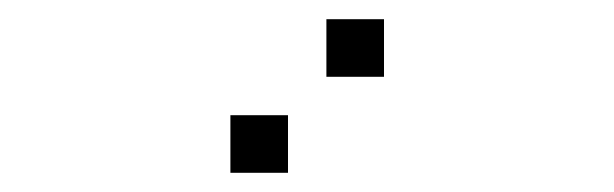

<svg xmlns="http://www.w3.org/2000/svg" viewBox="-20 -800 640 200"><path d="M321 -780Q320 -780 320 -780Q320 -780 320 -779V-721Q320 -720 320 -720Q320 -720 321 -720H379Q380 -720 380 -720Q380 -720 380 -721V-779Q380 -780 380 -780Q380 -780 379 -780ZM221 -680Q220 -680 220 -680Q220 -680 220 -679V-621Q220 -620 220 -620Q220 -620 221 -620H279Q280 -620 280 -620Q280 -620 280 -621V-679Q280 -680 280 -680Q280 -680 279 -680Z"/></svg>

Font: Doto Medium
Style: Regular
Weight: 500
Monospace: yes
Version: Version 1.000